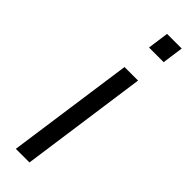

<svg xmlns="http://www.w3.org/2000/svg" viewBox="-248 -729 737 737"><g transform="rotate(45 120.0 -361.0)"><path d="M133 -636.5 145 -722.5H224.5L212.5 -636.5ZM46.5 0 119.5 -517H193L120.5 0Z"/></g></svg>

Font: Public Sans Light
Style: Italic
Weight: 300
Italic angle: -8°
Designer: The Public Sans project authors (U.S. Web Design System). Libre Franklin designed by Pablo Impallari and Rodrigo Fuenzal
Version: Version 1.007; ttfautohint (v1.8.1) -l 8 -r 50 -G 200 -x 14 